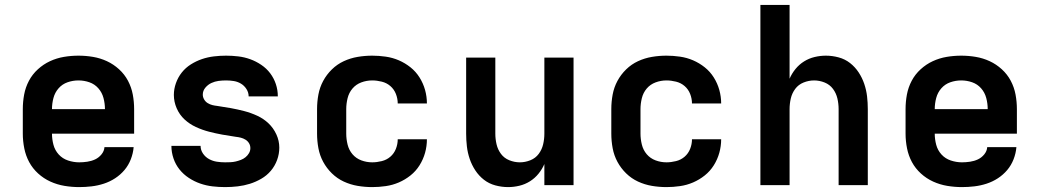

<svg xmlns="http://www.w3.org/2000/svg" viewBox="-20 -755 4240 783"><path d="M303 8Q273 8 243 3Q213 -2 185.5 -14.5Q158 -27 135.5 -47.5Q113 -68 99 -94Q85 -120 79 -150Q73 -180 73 -210V-310Q73 -340 78.5 -369.5Q84 -399 98 -425.5Q112 -452 134.5 -472.5Q157 -493 184 -505.5Q211 -518 240.5 -523Q270 -528 300 -528Q330 -528 359.5 -523Q389 -518 416 -505.5Q443 -493 465.5 -472.5Q488 -452 502 -425.5Q516 -399 521.5 -369.5Q527 -340 527 -310V-210H192Q192 -187 198 -164.5Q204 -142 219.5 -125Q235 -108 257.5 -100.5Q280 -93 303 -93Q319 -93 336 -95.5Q353 -98 368 -105Q383 -112 394 -125.5Q405 -139 406 -155H525Q523 -130 513.5 -105.5Q504 -81 487.5 -61.5Q471 -42 449.5 -28Q428 -14 403.5 -6Q379 2 353.5 5Q328 8 303 8ZM192 -310H408Q408 -333 402 -355.5Q396 -378 381 -395Q366 -412 344.5 -419.5Q323 -427 300 -427Q277 -427 255.5 -419.5Q234 -412 219 -395Q204 -378 198 -355.5Q192 -333 192 -310Z M898 8Q872 8 846.5 5Q821 2 796.5 -6.5Q772 -15 750 -29.5Q728 -44 712 -64Q696 -84 687.5 -109Q679 -134 679 -160H798Q798 -143 808 -128.5Q818 -114 833 -106Q848 -98 864.5 -95.5Q881 -93 898 -93Q909 -93 920 -93.5Q931 -94 941.5 -96.5Q952 -99 962.5 -103Q973 -107 981.5 -114Q990 -121 995.5 -130.5Q1001 -140 1001 -151Q1001 -162 995.5 -171Q990 -180 981 -185.5Q972 -191 962 -193.5Q952 -196 942 -197Q914 -201 886.5 -206Q859 -211 832 -218Q805 -225 779 -237Q753 -249 732.5 -268Q712 -287 700.5 -313.5Q689 -340 689 -368Q689 -392 697.5 -416Q706 -440 721.5 -459.5Q737 -479 758.5 -492.5Q780 -506 803.5 -514Q827 -522 852 -525Q877 -528 902 -528Q927 -528 952 -525Q977 -522 1000.5 -513.5Q1024 -505 1045.5 -490.5Q1067 -476 1082 -456Q1097 -436 1105 -412Q1113 -388 1113 -362H994Q994 -378 985 -392Q976 -406 962.5 -414Q949 -422 933.5 -424.5Q918 -427 902 -427Q886 -427 871 -425Q856 -423 842 -416.5Q828 -410 817.5 -397.5Q807 -385 807 -369Q807 -359 812.5 -349.5Q818 -340 827 -334.5Q836 -329 846 -326.5Q856 -324 866 -323Q894 -319 921.5 -314Q949 -309 976 -302Q1003 -295 1029 -283Q1055 -271 1075 -252Q1095 -233 1107 -207Q1119 -181 1119 -153Q1119 -127 1110 -102.5Q1101 -78 1084.5 -58.5Q1068 -39 1045.5 -26Q1023 -13 999 -5.5Q975 2 949.5 5Q924 8 898 8Z M1498 8Q1468 8 1438.5 3Q1409 -2 1382 -14.5Q1355 -27 1333.5 -48Q1312 -69 1298 -95Q1284 -121 1278.5 -150.5Q1273 -180 1273 -210V-310Q1273 -340 1278.5 -369.5Q1284 -399 1298 -425Q1312 -451 1333.5 -472Q1355 -493 1382 -505.5Q1409 -518 1438.5 -523Q1468 -528 1498 -528Q1525 -528 1553 -524Q1581 -520 1606.5 -509Q1632 -498 1654 -480.5Q1676 -463 1691 -439Q1706 -415 1713.5 -388Q1721 -361 1721 -333Q1721 -333 1721 -333Q1721 -333 1721 -333H1602Q1602 -333 1602 -333Q1602 -333 1602 -333Q1602 -353 1594.5 -372Q1587 -391 1572 -404Q1557 -417 1537 -422Q1517 -427 1498 -427Q1475 -427 1453.5 -419Q1432 -411 1417.5 -394Q1403 -377 1397.5 -354.5Q1392 -332 1392 -310V-210Q1392 -188 1397.5 -165.5Q1403 -143 1417.5 -126Q1432 -109 1453.5 -101Q1475 -93 1498 -93Q1517 -93 1537 -98Q1557 -103 1572 -116Q1587 -129 1594.5 -148Q1602 -167 1602 -187Q1602 -187 1602 -187Q1602 -187 1602 -187H1721Q1721 -187 1721 -187Q1721 -187 1721 -187Q1721 -159 1713.5 -132Q1706 -105 1691 -81Q1676 -57 1654 -39.5Q1632 -22 1606.5 -11Q1581 0 1553 4Q1525 8 1498 8Z M2052 8Q2026 8 2000 1Q1974 -6 1953.5 -22Q1933 -38 1918.5 -60Q1904 -82 1895.5 -107Q1887 -132 1884 -158Q1881 -184 1881 -210V-520H2000V-210Q2000 -188 2005 -166.5Q2010 -145 2023 -127.5Q2036 -110 2057 -101.5Q2078 -93 2100 -93Q2122 -93 2143 -101.5Q2164 -110 2177 -127.5Q2190 -145 2195 -166.5Q2200 -188 2200 -210V-520H2319V0H2200V-86Q2191 -65 2176 -46.5Q2161 -28 2141 -15.5Q2121 -3 2098 2.5Q2075 8 2052 8Z M2698 8Q2668 8 2638.5 3Q2609 -2 2582 -14.5Q2555 -27 2533.5 -48Q2512 -69 2498 -95Q2484 -121 2478.5 -150.5Q2473 -180 2473 -210V-310Q2473 -340 2478.5 -369.5Q2484 -399 2498 -425Q2512 -451 2533.5 -472Q2555 -493 2582 -505.5Q2609 -518 2638.5 -523Q2668 -528 2698 -528Q2725 -528 2753 -524Q2781 -520 2806.5 -509Q2832 -498 2854 -480.5Q2876 -463 2891 -439Q2906 -415 2913.5 -388Q2921 -361 2921 -333Q2921 -333 2921 -333Q2921 -333 2921 -333H2802Q2802 -333 2802 -333Q2802 -333 2802 -333Q2802 -353 2794.5 -372Q2787 -391 2772 -404Q2757 -417 2737 -422Q2717 -427 2698 -427Q2675 -427 2653.5 -419Q2632 -411 2617.5 -394Q2603 -377 2597.5 -354.5Q2592 -332 2592 -310V-210Q2592 -188 2597.5 -165.5Q2603 -143 2617.5 -126Q2632 -109 2653.5 -101Q2675 -93 2698 -93Q2717 -93 2737 -98Q2757 -103 2772 -116Q2787 -129 2794.5 -148Q2802 -167 2802 -187Q2802 -187 2802 -187Q2802 -187 2802 -187H2921Q2921 -187 2921 -187Q2921 -187 2921 -187Q2921 -159 2913.5 -132Q2906 -105 2891 -81Q2876 -57 2854 -39.5Q2832 -22 2806.5 -11Q2781 0 2753 4Q2725 8 2698 8Z M3081 0V-735H3200V-434Q3209 -455 3224 -473.5Q3239 -492 3259 -504.5Q3279 -517 3302 -522.5Q3325 -528 3348 -528Q3374 -528 3400 -521Q3426 -514 3446.5 -498Q3467 -482 3481.5 -460Q3496 -438 3504.5 -413Q3513 -388 3516 -362Q3519 -336 3519 -310V0H3400V-310Q3400 -332 3395 -353.5Q3390 -375 3377 -392.5Q3364 -410 3343 -418.5Q3322 -427 3300 -427Q3278 -427 3257 -418.5Q3236 -410 3223 -392.5Q3210 -375 3205 -353.5Q3200 -332 3200 -310V0Z M3903 8Q3873 8 3843 3Q3813 -2 3785.5 -14.5Q3758 -27 3735.5 -47.5Q3713 -68 3699 -94Q3685 -120 3679 -150Q3673 -180 3673 -210V-310Q3673 -340 3678.5 -369.5Q3684 -399 3698 -425.5Q3712 -452 3734.5 -472.5Q3757 -493 3784 -505.5Q3811 -518 3840.5 -523Q3870 -528 3900 -528Q3930 -528 3959.5 -523Q3989 -518 4016 -505.5Q4043 -493 4065.5 -472.5Q4088 -452 4102 -425.5Q4116 -399 4121.5 -369.5Q4127 -340 4127 -310V-210H3792Q3792 -187 3798 -164.5Q3804 -142 3819.5 -125Q3835 -108 3857.5 -100.5Q3880 -93 3903 -93Q3919 -93 3936 -95.5Q3953 -98 3968 -105Q3983 -112 3994 -125.5Q4005 -139 4006 -155H4125Q4123 -130 4113.5 -105.5Q4104 -81 4087.5 -61.5Q4071 -42 4049.5 -28Q4028 -14 4003.5 -6Q3979 2 3953.5 5Q3928 8 3903 8ZM3792 -310H4008Q4008 -333 4002 -355.5Q3996 -378 3981 -395Q3966 -412 3944.5 -419.5Q3923 -427 3900 -427Q3877 -427 3855.5 -419.5Q3834 -412 3819 -395Q3804 -378 3798 -355.5Q3792 -333 3792 -310Z"/></svg>

Font: Iosevka Custom Extended
Style: Bold
Weight: 700
Width: 7
Monospace: yes
Designer: Belleve Invis
Foundry: Belleve Invis
Version: Version 11.2.4; ttfautohint (v1.8.4)